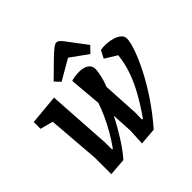

<svg xmlns="http://www.w3.org/2000/svg" viewBox="-187 -881 1057 1057"><g transform="rotate(-45 342.0 -352.5)"><path d="M97 11V-116L73 -421L-2 -441V-494L172 -510L196 -134V-82H202Q230 -121 253.5 -162Q277 -203 295 -243Q313 -283 324 -317L308 -504Q320 -509 339 -511Q358 -513 374 -513Q392 -513 408 -507.5Q424 -502 434.5 -490.5Q445 -479 445 -460Q445 -443 438.5 -412.5Q432 -382 418 -347L430 -135L429 -82H436Q480 -145 511.5 -201.5Q543 -258 562 -313Q581 -368 587 -425L517 -468L540 -513Q561 -517 586 -515.5Q611 -514 633.5 -507Q656 -500 671 -487.5Q686 -475 686 -457Q686 -428 668 -377.5Q650 -327 617.5 -263.5Q585 -200 538.5 -131Q492 -62 435 3L336 11L341 -84L334 -207Q308 -154 271.5 -96Q235 -38 199 3ZM483 -538 382 -611 263 -542 233 -574 328 -667Q355 -693 370.5 -704.5Q386 -716 395 -716Q406 -716 417 -705.5Q428 -695 444 -672L518 -574Z"/></g></svg>

Font: Faustina Light SemiBold
Style: Italic
Weight: 600
Italic angle: -8°
Version: Version 1.200